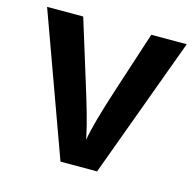

<svg xmlns="http://www.w3.org/2000/svg" viewBox="-91 -658 795 782"><g transform="rotate(15 306.5 -266.5)"><path d="M13.7 -564.5H166L244.1 -312.5Q291 -163.1 302.7 -104.5L307.6 -83Q318.4 -151.4 371.1 -312.5L453.1 -564.5H602.5L383.8 30.3H229.5Z"/></g></svg>

Font: GenEi M Gothic v2 Bold
Style: Regular
Weight: 700
Version: Version 2.0